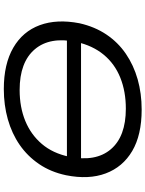

<svg xmlns="http://www.w3.org/2000/svg" viewBox="102 -856 763 1007"><g transform="rotate(90 483.5 -352.5)"><path d="M152 -322 164 -396H863L851 -322ZM447 9Q316 9 230.5 -40.5Q145 -90 112 -179.5Q79 -269 102 -388Q120 -468 161 -529Q202 -590 262 -631Q322 -672 396 -693Q470 -714 555 -714Q688 -714 772 -664.5Q856 -615 889.5 -525.5Q923 -436 899 -317Q882 -237 840.5 -176Q799 -115 739.5 -74Q680 -33 605.5 -12Q531 9 447 9ZM452 -74Q542 -74 614 -103.5Q686 -133 735 -190.5Q784 -248 802 -334Q830 -473 763 -552Q696 -631 550 -631Q460 -631 387.5 -602Q315 -573 267 -515Q219 -457 200 -372Q171 -233 238.5 -153.5Q306 -74 452 -74Z"/></g></svg>

Font: Nunito Sans 10pt Expanded
Style: Italic
Weight: 400
Width: 7
Italic angle: -9°
Designer: Vernon Adams
Foundry: Vernon Adams
Version: Version 3.101;gftools[0.9.27]